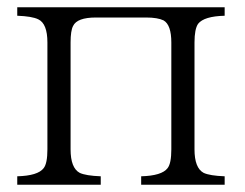

<svg xmlns="http://www.w3.org/2000/svg" viewBox="-20 -512 666 522"><path d="M26.9 -492.2H590.8V-469.2Q534.7 -467.8 518.6 -447.3Q508.8 -433.1 508.8 -396.5V-106Q508.8 -55.2 533.7 -42Q550.3 -34.2 590.8 -32.7V-9.8H363.8V-32.7Q419.9 -34.2 435.5 -54.7Q445.8 -67.4 445.8 -106V-396.5Q445.8 -444.3 424.8 -456.5Q408.7 -464.4 377 -464.4H240.7Q189.5 -464.4 178.7 -441.4Q171.9 -428.7 171.9 -396.5V-106Q171.9 -55.2 196.8 -42Q213.4 -34.2 253.9 -32.7V-9.8H26.9V-32.7Q83 -34.2 98.6 -54.7Q108.9 -67.4 108.9 -106V-396.5Q108.9 -447.8 84 -459.5Q66.9 -467.8 26.9 -469.2Z"/></svg>

Font: I.MingCP
Style: Regular
Weight: 400
Designer: I.Font Project
Version: Version 8.000; Sep 06, 2022